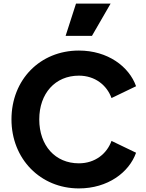

<svg xmlns="http://www.w3.org/2000/svg" viewBox="-20 -1039 812 1071"><path d="M420 12C581 12 700 -77 739 -187L602 -253C576 -181 510 -128 420 -128C288 -128 199 -227 199 -373C199 -518 288 -617 420 -617C510 -617 576 -564 602 -492L739 -558C700 -668 581 -757 420 -757C204 -757 44 -595 44 -373C44 -152 206 12 420 12ZM346 -839H493L597 -1019H404Z"/></svg>

Font: Mluvka ExtraBold
Style: Regular
Weight: 800
Designer: Modified by Jiří Krblich, Original typeface by Gumpita Rahayu
Foundry: Gumpita Rahayu & Jiří Krblich
Version: Version 2.000;Glyphs 3.1.1 (3134)